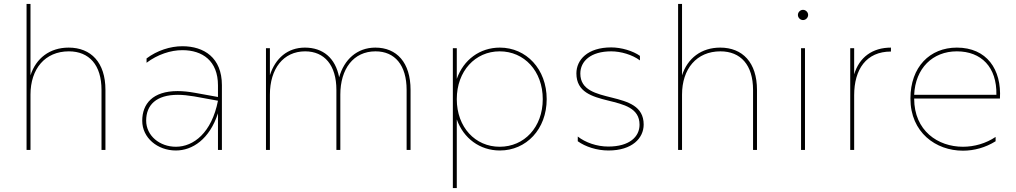

<svg xmlns="http://www.w3.org/2000/svg" viewBox="-20 -762 5163 976"><path d="M115 0H135V-281C135 -412 209 -501 330 -501C433 -501 496 -432 496 -305V0H516V-305C516 -444 443 -520 329 -520C233 -520 163 -466 135 -379V-742H115Z M1088 0H1108V-329C1108 -469 1017 -527 907 -527C845 -527 778 -505 725 -465V-443C781 -485 847 -507 907 -507C1009 -507 1088 -453 1088 -328V-269L972 -290C939 -296 909 -299 883 -299C756 -299 703 -234 703 -148C703 -62 780 3 874 3C958 3 1045 -54 1088 -186ZM723 -149C723 -228 774 -280 884 -280C909 -280 936 -277 967 -272L1088 -250C1056 -87 964 -16 874 -16C792 -16 723 -72 723 -149Z M1888 -520C1795 -520 1729 -459 1704 -369C1685 -468 1621 -520 1530 -520C1442 -520 1380 -466 1352 -380V-517H1332V0H1352V-281C1352 -412 1420 -501 1531 -501C1629 -501 1690 -431 1690 -305V0H1710V-281C1710 -411 1776 -501 1889 -501C1987 -501 2047 -431 2047 -305V0H2067V-305C2067 -444 1997 -520 1888 -520Z M2521 -520C2419 -520 2336 -458 2302 -361V-517H2282V194H2302V-155C2336 -59 2419 3 2521 3C2655 3 2759 -105 2759 -258C2759 -411 2655 -520 2521 -520ZM2520 -501C2645 -501 2739 -401 2739 -258C2739 -115 2645 -16 2520 -16C2396 -16 2302 -115 2302 -258C2302 -401 2396 -501 2520 -501Z M3073 3C3194 3 3252 -60 3252 -129C3252 -317 2930 -219 2930 -388C2930 -451 2983 -501 3087 -501C3136 -501 3194 -484 3233 -455V-478C3198 -503 3139 -521 3087 -521C2967 -521 2910 -458 2910 -389C2910 -198 3231 -299 3231 -128C3231 -67 3180 -17 3072 -17C3013 -17 2955 -38 2917 -68V-44C2956 -16 3014 3 3073 3Z M3427 0H3447V-281C3447 -412 3521 -501 3642 -501C3745 -501 3808 -432 3808 -305V0H3828V-305C3828 -444 3755 -520 3641 -520C3545 -520 3475 -466 3447 -379V-742H3427Z M4052 0H4072V-517H4052ZM4062 -660C4076 -660 4088 -672 4088 -686C4088 -700 4076 -712 4062 -712C4048 -712 4036 -700 4036 -686C4036 -672 4048 -660 4062 -660Z M4302 0H4322V-278C4322 -409 4383 -500 4509 -500V-520C4415 -520 4348 -471 4322 -384V-517H4302Z M4875 4C4932 4 4990 -12 5041 -44V-66C4992 -33 4933 -16 4875 -16C4748 -16 4627 -97 4627 -261H5063C5072 -409 4996 -520 4844 -520C4707 -520 4608 -422 4608 -261C4608 -89 4737 4 4875 4ZM5045 -280H4627C4633 -415 4721 -501 4844 -501C4968 -501 5048 -421 5045 -280Z"/></svg>

Font: Chess Sans Thin
Style: Regular
Weight: 100
Designer: Wolf Bōese
Foundry: Wolf Bōese
Version: Version 7.223;Glyphs 3.3 (3306)